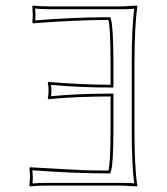

<svg xmlns="http://www.w3.org/2000/svg" viewBox="-20 -668 600 691"><path d="M377.9 -200.2V-320.8Q253.4 -320.8 154.8 -311L151.9 -314Q154.8 -328.1 154.8 -341.8Q154.8 -356.4 151.9 -370.1L154.8 -373Q273.9 -363.3 377.9 -362.8V-444.8Q377.9 -567.4 370.1 -596.2Q310.1 -596.2 241.9 -593Q173.8 -589.8 136.2 -586.9L98.1 -584L96.2 -587.9Q98.1 -604 98.1 -613.8Q98.1 -618.7 96.2 -645L98.1 -647.9Q122.6 -645 158.2 -645H420.9L472.2 -647.9L474.1 -645Q464.4 -572.8 463.9 -444.8V-200.2Q463.9 -67.4 474.1 0L473.1 2.9Q471.2 2.9 420.9 0H147.9Q111.8 0 87.9 2.9L85.9 0Q85.9 0 87.9 -28.8Q87.9 -45.9 85.9 -62L87.9 -65.9Q87.9 -65.9 274.4 -55.7Q326.7 -54.2 370.1 -54.2Q377.9 -81.5 377.9 -200.2ZM388.2 -200.2Q388.2 -81.1 379.4 -51.3L377.4 -43.9H370.1Q247.6 -43.9 96.7 -55.2Q97.7 -40 98.1 -28.8Q98.1 -20.5 96.7 -7.8Q120.6 -9.8 147.9 -9.8H420.9Q444.3 -9.8 462.9 -8.3Q454.1 -76.2 454.1 -200.2V-444.8Q454.1 -566.9 462.9 -636.7Q443.8 -634.8 420.9 -634.8H158.2Q129.9 -634.8 106.4 -637.2Q107.9 -620.1 107.9 -613.8Q107.9 -604.5 106.9 -594.7Q248.5 -606 370.1 -606H377.4L379.4 -598.6Q387.7 -569.8 388.2 -444.8V-353H377.9Q269.5 -353 163.6 -362.3Q165 -351.6 165 -341.8Q165 -331.5 163.6 -321.8Q262.7 -331.1 377.9 -331.1H388.2Z"/></svg>

Font: Linux Biolinum Outline O
Style: Bold
Weight: 700
Designer: Philipp H. Poll
Foundry: Philipp H. Poll
Version: Version 0.9.2